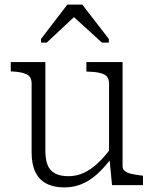

<svg xmlns="http://www.w3.org/2000/svg" viewBox="-20 -808 674 838"><path d="M178 -537V-151Q178 -113 187.5 -88.5Q197 -64 219.5 -51.5Q242 -39 279 -39Q314 -39 345.5 -53.5Q377 -68 406.5 -95.5Q436 -123 465 -163L468 -120Q437 -78 404.5 -48.5Q372 -19 336.5 -4.5Q301 10 261 10Q215 10 183 -6.5Q151 -23 134.5 -57Q118 -91 118 -141V-443Q118 -473 96.5 -483.5Q75 -494 35 -496H27V-537ZM515 -537V-83Q515 -69 525.5 -61Q536 -53 554 -49Q572 -45 597 -42L604 -41V0H469L457 -123L456 -127V-443Q456 -473 434 -483.5Q412 -494 370 -495L357 -496V-537ZM339 -788H274L159 -638V-622H184L326 -755L280 -754L425 -622H455V-638Z"/></svg>

Font: Roboto Serif ExtraLight
Style: Regular
Weight: 250
Version: Version 1.007